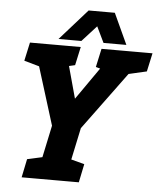

<svg xmlns="http://www.w3.org/2000/svg" viewBox="-57 -900 792 949"><g transform="rotate(5 338.5 -425.0)"><path d="M314.7 -410 494 -667H650.3L356.3 -267.3H213.3L89 -667H244.3ZM226.7 -330H369.7L299.7 0H156.7ZM69 -667H149L143 -548.7L49 -575.3ZM424 -667H504L498 -548.7L404 -575.3ZM159 -542.7 241 -667H321L301 -575.3ZM515 -542.7 597 -667H677L657 -575.3ZM86 0 105 -91.7 210.7 -115 166 0ZM289.7 0 288.3 -118.3 388.7 -91.7 369.7 0ZM357.3 -850.3H474L544.7 -697H431.3ZM460.7 -850.3 321.3 -697H208L344 -850.3Z"/></g></svg>

Font: Epunda Slab Light
Style: Italic
Weight: 300
Italic angle: -12°
Designer: Simon Atzbach
Foundry: typofactur
Version: Version 1.102